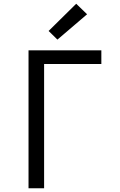

<svg xmlns="http://www.w3.org/2000/svg" viewBox="-20 -1003 640 1023"><path d="M132 0V-735H520V-662H215V0ZM286 -792 239 -838 386 -983 444 -927Z"/></svg>

Font: Iosevka SS04 Extended
Style: Regular
Weight: 400
Width: 7
Monospace: yes
Designer: Belleve Invis
Foundry: Belleve Invis
Version: Version 19.0.0; ttfautohint (v1.8.4)